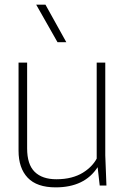

<svg xmlns="http://www.w3.org/2000/svg" viewBox="-20 -800 543 828"><path d="M220 8Q139 8 99.5 -33.5Q60 -75 60 -150V-530H97V-160Q97 -91 129.5 -59Q162 -27 223 -27Q259 -27 287.5 -34.5Q316 -42 337 -55Q358 -68 373 -83.5Q388 -99 397 -116V-530H434V-130L439 0H410L401 -79Q345 8 220 8ZM266 -618H228L136 -780H176Z"/></svg>

Font: Tanohe Sans ExtraLight
Style: Regular
Weight: 250
Designer: Village Type and Design LLC & Cristiano Sobral
Foundry: Cooper Hewitt Smithsonian Design Museum
Version: Version 1.00;May 30, 2020;FontCreator 12.0.0.2522 64-bit; tt